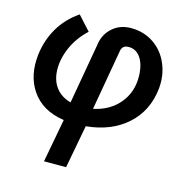

<svg xmlns="http://www.w3.org/2000/svg" viewBox="-112 -635 932 972"><g transform="rotate(15 354.5 -149.0)"><path d="M247.1 5.9Q130.9 -11.2 75.2 -94.2Q24.4 -170.4 36.6 -279.8Q45.9 -357.9 83.7 -422.6Q121.6 -487.3 187 -531.7L253.4 -458.5Q198.2 -407.7 171.4 -342.3Q144.5 -276.9 150.4 -215.8Q155.3 -167.5 182.9 -134.8Q210.4 -102.1 257.3 -89.4L312.5 -404.3Q319.3 -461.4 359.9 -497.3Q400.4 -533.2 460.4 -532.2Q526.4 -531.2 577.4 -496.1Q628.4 -460.9 653.3 -401.1Q678.2 -341.3 671.4 -272.5Q658.7 -153.3 576.4 -79.3Q494.1 -5.4 362.8 7.3L320.3 233.4H204.6ZM375.5 -87.4Q460 -105 509.3 -163.8Q558.6 -222.7 557.6 -306.2Q556.2 -369.1 531 -404.3Q505.9 -439.5 463.9 -436.5Q437.5 -434.6 431.6 -408.2Z"/></g></svg>

Font: Roboto Medium
Style: Italic
Weight: 500
Italic angle: -12°
Designer: Google
Version: Version 2.134; 2016